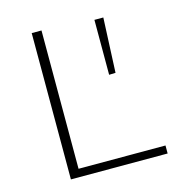

<svg xmlns="http://www.w3.org/2000/svg" viewBox="-100 -746 778 834"><g transform="rotate(-15 289.0 -329.0)"><path d="M161 -36H552V0H117V-658H161ZM435 -643 424 -397 395 -396V-643Z"/></g></svg>

Font: EauTestSC Light
Style: Regular
Weight: 300
Designer: Christian Thalmann (Catharsis Fonts)
Version: Version 0.001;PS 000.001;hotconv 1.0.88;makeotf.lib2.5.64775